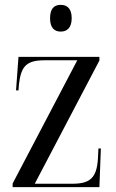

<svg xmlns="http://www.w3.org/2000/svg" viewBox="-20 -770 479 790"><path d="M230 -640C256 -640 275 -656 275 -695C275 -735 256 -750 230 -750C203 -750 186 -735 186 -695C186 -656 203 -640 230 -640ZM32 0H389L395 -159H385L383 -118C378 -37 350 -14 277 -14H123L389 -521V-536H56L46 -398H56L58 -424C67 -498 89 -522 164 -522H298L32 -15Z"/></svg>

Font: Noto Serif Display Condensed
Style: Regular
Weight: 400
Width: 3
Designer: Monotype Design Team
Foundry: Monotype Imaging Inc.
Version: Version 2.009